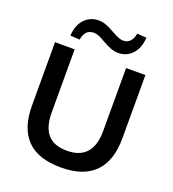

<svg xmlns="http://www.w3.org/2000/svg" viewBox="-164 -1052 1067 1186"><g transform="rotate(20 370.0 -459.0)"><path d="M372 10Q221 10 147.5 -65.5Q74 -141 74 -289V-705H203V-290Q203 -196 243.5 -148Q284 -100 372 -100Q456 -100 498.5 -148Q541 -196 541 -290V-705H668V-289Q668 -141 593.5 -65.5Q519 10 372 10ZM211 -772 149 -776Q154 -847 191 -885.5Q228 -924 283 -924Q306 -924 330 -915.5Q354 -907 387 -888Q416 -872 433 -865Q450 -858 464 -858Q493 -858 510 -876Q527 -894 533 -928L595 -924Q590 -853 553.5 -814.5Q517 -776 462 -776Q438 -776 413.5 -785Q389 -794 354 -814Q327 -830 311 -836Q295 -842 280 -842Q251 -842 234 -824.5Q217 -807 211 -772Z"/></g></svg>

Font: Mulish ExtraLight
Style: Bold
Weight: 700
Version: Version 3.603